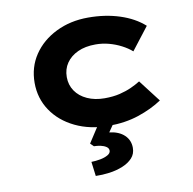

<svg xmlns="http://www.w3.org/2000/svg" viewBox="-86 -628 968 961"><g transform="rotate(-10 398.5 -148.0)"><path d="M431.2 10Q336.6 10 262 -26Q187.3 -62 145.3 -124.6Q103.3 -187.1 103.3 -265.9Q103.3 -345.6 145 -407.7Q186.7 -469.7 259.7 -505.7Q332.6 -541.7 423.2 -541.7Q510.4 -541.7 583.6 -518Q656.9 -494.2 706 -450.2L617.5 -335.8Q596.4 -354.5 566.9 -369.8Q537.5 -385.1 504.3 -394Q471.1 -402.8 436.5 -402.8Q384 -402.8 346.3 -385.3Q308.5 -367.9 287.7 -337.4Q266.8 -307 266.8 -266.4Q266.8 -226.5 288 -195.5Q309.2 -164.4 347.7 -147Q386.1 -129.5 435.8 -129.5Q478.9 -129.5 512.6 -137.6Q546.2 -145.8 572.2 -157.6Q598.3 -169.4 619.5 -182.7L705.4 -70.7Q653.5 -36 584.8 -13Q516.1 10 431.2 10ZM323.9 245.7 314.6 172.6Q336.9 172.2 359.9 167.9Q382.8 163.6 398.5 154.7Q414.2 145.8 414.2 132.7Q414.2 120.5 402.7 112.8Q391.1 105 374.2 101.3Q357.2 97.7 340.6 97.7L323.9 81.3L392.2 -24H474.1L428.3 42.6Q477.2 48.7 504.1 74.4Q531.1 100.1 531.1 139Q531.1 170 511.7 190.9Q492.3 211.7 461.1 224.4Q429.9 237 393.9 241.9Q357.8 246.7 323.9 245.7Z"/></g></svg>

Font: Lexend Peta
Style: Regular
Weight: 400
Designer: Bonnie Shaver-Troup, Thomas Jockin
Foundry: Lexend
Version: Version 1.007